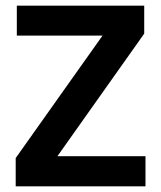

<svg xmlns="http://www.w3.org/2000/svg" viewBox="-20 -659 570 679"><path d="M494.5 -106.5V0H35.5V-100L342.5 -533H39.5V-639H490V-540L183 -106.5Z"/></svg>

Font: Anek Bangla
Style: Semi-bold
Weight: 600
Designer: Sulekha Rajkumar (Bangla), Yesha Goshar (Latin)
Foundry: Ek Type
Version: Version 1.002;March 21, 2022;FontCreator 13.0.0.2683 64-bit